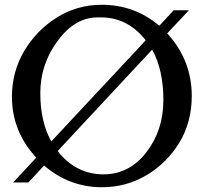

<svg xmlns="http://www.w3.org/2000/svg" viewBox="-20 -765 854 805"><path d="M405 -692Q509 -692 583 -606L591 -596L195 -172Q149 -254 149 -375Q149 -496 222 -594Q294 -692 389 -692Q405 -692 405 -692ZM35 0H99L165 -71Q271 20 407 20Q510 20 595 -31Q679 -81 732 -167Q784 -253 784 -362Q784 -513 681 -625L772 -722H708L648 -657Q544 -745 407 -745Q304 -745 219 -692Q134 -639 82 -552Q30 -464 30 -360Q30 -214 132 -104ZM618 -557Q665 -472 665 -346Q665 -219 594 -127Q522 -34 414 -34Q306 -34 231 -120L222 -132Z"/></svg>

Font: Sawarabi Mincho
Style: Regular
Weight: 400
Version: Version 1.082; ttfautohint (v1.8.4.7-5d5b)